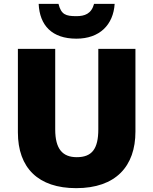

<svg xmlns="http://www.w3.org/2000/svg" viewBox="-20 -968 797 998"><path d="M576 -948H469C455 -896 420 -884 377 -884C322 -884 298 -892 284 -948H181C186 -836 250 -767 377 -767C498 -767 569 -839 576 -948ZM684 -284V-714H491V-296C491 -194 458 -151 379 -151C305 -151 267 -194 267 -295V-714H73V-280C73 -95 179 10 376 10C582 10 684 -104 684 -284Z"/></svg>

Font: Noto Sans Gurmukhi Black
Style: Regular
Weight: 900
Designer: Jelle Bosma - Monotype Design Team
Foundry: Monotype Imaging Inc.
Version: Version 2.004